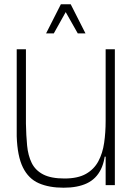

<svg xmlns="http://www.w3.org/2000/svg" viewBox="-20 -864 624 896"><path d="M277 12Q209 12 161 -9Q113 -30 87 -82.5Q61 -135 58 -228V-634H101V-287Q102 -232 106.5 -185Q111 -138 128 -103.5Q145 -69 181.5 -50Q218 -31 281 -31Q343 -31 381 -52.5Q419 -74 439 -111.5Q459 -149 466 -197.5Q473 -246 473 -300V-192Q473 -119 451 -74Q429 -29 385.5 -8.5Q342 12 277 12ZM460 -133 470 -198 505 -173V-133ZM473 0V-192V-634H516V0ZM343 -708 266 -844H310L379 -708ZM195 -708 264 -844H307L231 -708Z"/></svg>

Font: Matangi Light
Style: Regular
Weight: 300
Designer: Prashant Pant
Foundry: The Graphic Ant
Version: Version 3.002